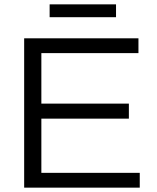

<svg xmlns="http://www.w3.org/2000/svg" viewBox="-20 -862 719 882"><path d="M91 0V-686H616V-618H170V-386H572V-317H170V-68H622V0ZM208 -783V-842H513V-783Z"/></svg>

Font: Archivo SemiBold Light
Style: Regular
Weight: 300
Version: Version 2.001